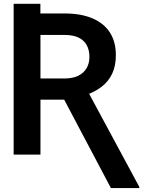

<svg xmlns="http://www.w3.org/2000/svg" viewBox="-20 -797 789 990"><path d="M50.4 -677.9V-777.3H188.2V-677.9ZM50.4 -727.6H313.2Q396.3 -727.6 455.4 -702.9Q514.6 -678.3 546 -630.3Q577.4 -582.4 577.4 -512.8Q577.4 -456.7 557.9 -416Q538.4 -375.4 502.1 -348.2Q465.9 -321 416.9 -305L374.3 -283H145.6L144.9 -392.4H313.2Q355.5 -392.4 383.9 -406.6Q412.3 -420.8 426.7 -445.8Q441.1 -470.9 441.1 -503.6Q441.1 -538.4 427.4 -563.7Q413.7 -589.1 385.5 -603Q357.2 -616.8 313.2 -616.8H188.6V0H50.4ZM551.8 172.6 291.9 -319.2H436.4L698.2 166.5V172.6Z"/></svg>

Font: InterMG SemiBold
Style: Regular
Weight: 600
Designer: Rasmus Andersson
Foundry: rsms
Version: Version 3.019;December 26, 2023;FontCreator 15.0.0.2955 64-b